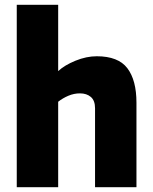

<svg xmlns="http://www.w3.org/2000/svg" viewBox="-20 -782 638 802"><path d="M50 -762H223V-485Q250 -510 295.5 -528.5Q341 -547 384 -547Q474 -547 512 -497Q550 -447 550 -353V0H377V-330Q377 -362 359.5 -377Q342 -392 314 -392Q289 -392 265.5 -382Q242 -372 223 -357V0H50Z"/></svg>

Font: Exo ExtraBold
Style: Regular
Weight: 800
Designer: Natanael Gama
Foundry: Natanael Gama
Version: Version 1.500